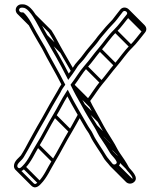

<svg xmlns="http://www.w3.org/2000/svg" viewBox="-20 -714 717 861"><path d="M76 -643.5H78.1C92 -632.3 103.1 -613 112.3 -594.6C123.9 -572.9 135.9 -551.7 148.5 -530.2L168.4 -496.4C195.6 -442.2 227.4 -390.7 255.2 -335.7C249.1 -326.8 242.8 -315.7 237.5 -305.7C212.9 -264.7 191.6 -226.8 168.5 -184.7L146.4 -146.6C139.1 -134 133.5 -122.8 127.6 -112.9C121.8 -103.5 117.5 -93.1 111.5 -83.8C99.4 -60.8 86.5 -36.3 73.8 -17.2C68.6 -9.6 42.5 7.2 42.5 30.5C42.5 37 45 43.1 49.5 47.7C66.6 64.7 84.9 48.8 92.5 40.1C120.2 12 134.8 -24.3 155.4 -58.1C181 -100.1 206 -150.8 231.4 -192.1C249.3 -221.3 263.9 -252.2 282.2 -281.9C307 -233.9 334.6 -189.4 361 -142.8C369.4 -127.9 377.2 -120.2 383.2 -106.9C393.3 -84.5 403.2 -71.6 414.6 -53.1C422.5 -40.2 436.4 -21.3 442.3 -9.6C449.3 4.4 465.2 19 471.8 28.3C478.8 38.5 494.9 42.4 507.2 34.2C540 12.4 491.5 -25.8 486.5 -35.7C475.1 -53.8 458.9 -81.4 446.1 -99.4C436.7 -112.8 427.4 -134 416.2 -151.1C397.3 -180.2 377.2 -213.8 360.7 -245.5C348.1 -269.5 337.4 -286.2 323.7 -312.4L313.8 -332.1C333.7 -358 350.9 -388.5 370.6 -410C395 -436.7 409.6 -460.2 433.2 -487.6C457.8 -516.1 476.5 -545.9 502.2 -570.6C523.8 -591.4 541.9 -618.4 559.8 -639.2C580.2 -664.8 540.3 -696.1 519.2 -670.8C508.4 -657.8 495 -639.2 484.3 -625.8C472.3 -612.4 457.3 -598 445.1 -582.7C435.2 -570.1 419.1 -553.1 409.8 -539.2C404.3 -531.6 383.4 -507 376.4 -499C360.2 -480.7 348.3 -461 332.5 -444.2C319.5 -430.2 313.9 -422.7 303.6 -405.9C299 -398.3 294.2 -392.1 288.2 -384.2C258.6 -442.5 224.9 -500.7 192.5 -555.8C174.6 -586.1 159.4 -618.3 140.3 -648.1C129.6 -664.1 109.5 -694.5 83 -694.5H76C62.6 -694.5 50.5 -683.7 50.5 -669.5C50.5 -655.7 62.1 -643.5 76 -643.5ZM65.5 -669.5C65.5 -674.7 70.4 -679.5 76 -679.5H83C101 -679.5 119.7 -651.9 127.7 -639.9C146 -611.5 161.3 -579.2 179.5 -548.2C213.9 -489.7 249.5 -428.2 280.3 -366.6L285.9 -355.5L293.1 -365.6C300.8 -376.4 309.1 -386.2 316.4 -398.1C326.7 -414.9 330.6 -421 343.3 -433.7C360.7 -451.1 372.3 -471.9 387.7 -489.1C394.5 -496.9 415.5 -520.3 422.4 -531.1C431.1 -544.6 446.2 -559.8 456.9 -573.3C468.3 -587.8 482.9 -601.7 495.6 -616C507.4 -629.3 520.4 -648.7 530.8 -661.2C538.8 -670.9 556.4 -659 548.2 -648.8C529.6 -627.1 511.9 -600.8 491.8 -581.4C464.2 -554.8 445.7 -525.1 421.8 -497.4C398.1 -469.9 382.5 -446 359.4 -420C335 -392.6 317.9 -361.1 296.2 -333.9L310.3 -305.6C324.1 -278 335.1 -262.1 347.3 -238.5C364.4 -205.9 385.1 -172.7 403.6 -143C412.9 -128.5 421.6 -106 434.1 -90.3C446.1 -73.5 462.8 -46.1 473.4 -28.3C479.2 -18.7 490.3 -8.9 497.8 2C505 12.6 505.4 17.4 498.8 21.8C493.6 25.3 486.7 23.5 484.2 19.7C476.1 8.5 461.8 -5.7 455.6 -16.7C447.1 -31.5 435 -48.6 427.4 -60.9C415.4 -80.5 406.5 -92 396.9 -113.1C389.8 -128.9 381.3 -137.3 374 -150.2C345.3 -201 316.2 -247.3 289.7 -300.4L283.9 -311.9L276.8 -301.2C255.2 -268.8 238.1 -231.6 218.6 -199.9C192.6 -157.7 168.5 -106.2 142.7 -66.1L142.6 -65.9C120.4 -31 107.8 3.6 81.7 29.7C73.7 37.7 67.7 44 60.5 37.5C58.5 35.5 57.5 33.7 57.5 30.5C57.5 17.3 76.2 7.6 86.5 -9.3C99.5 -30.5 112 -54.1 124.5 -76.2C130.7 -87.1 135.6 -96.1 140.6 -105.5C146.7 -116.7 153 -126.9 159.6 -139.4L181.5 -177.3C204.8 -219.7 225.9 -257.3 250.4 -298.1L250.5 -298.3C256.5 -311.5 264.8 -323.5 272.8 -334.2C243.8 -392.3 209.9 -447 181.6 -503.6L161.5 -537.8C149 -559.1 136.7 -580.2 125.7 -601.4C116.3 -619.6 105.6 -636.6 92.6 -651C89.3 -654.7 86.7 -655.9 84.1 -658.5H76C70.7 -658.5 65.5 -664.2 65.5 -669.5ZM81.7 40.3 152.4 111 163 100.4 92.3 29.7ZM143.7 -56.7 214.4 14 225 3.4 154.3 -67.3ZM219.7 -190.7 290.4 -120 301 -130.6 230.3 -201.3ZM497.7 33.3 568.4 104 579 93.4 508.3 22.7ZM474.7 -26.7 545.4 44 556 33.4 485.3 -37.3ZM434.7 -89.7 505.4 -19 516 -29.6 445.3 -100.3ZM404.7 -141.7 475.4 -71 486 -81.6 415.3 -152.3ZM348.7 -236.7 419.4 -166 430 -176.6 359.3 -247.3ZM311.7 -303.7 382.4 -233 393 -243.6 322.3 -314.3ZM299.7 -327.7 370.4 -257 381 -267.6 310.3 -338.3ZM359.7 -409.7 430.4 -339 441 -349.6 370.3 -420.3ZM422.2 -487.2 492.9 -416.5 503.5 -427.1 432.8 -497.8ZM491.7 -570.7 562.4 -500 573 -510.6 502.3 -581.3ZM548.7 -638.7 619.4 -568 630 -578.6 559.3 -649.3ZM180.7 -546.7 251.4 -476 262 -486.6 191.3 -557.3ZM58.4 -651.1 110.4 -599.1 121 -609.7 69 -661.7ZM70.7 -645.7 100.6 -615.8 111.2 -626.4 81.3 -656.3ZM128.7 -638.7 198.8 -568.6C217.2 -539.9 232.1 -508.3 250.2 -477.5C266.6 -449.6 283.3 -421.1 299.6 -392.2L312.6 -399.5C296.3 -428.6 279.6 -457.2 263.2 -485.1C245.2 -515.6 229.9 -548.3 210.6 -578L139.3 -649.3ZM547.3 -661 618 -590.3C621.6 -586.7 622.6 -582.5 618.9 -578.1C600.5 -556.3 582.6 -530.1 562.5 -510.7C534.9 -484.1 516.4 -454.4 492.5 -426.7C468.8 -399.2 453.2 -375.3 430.1 -349.3C405.7 -321.9 388.6 -290.3 366.9 -263.2L381 -234.9C394.8 -207.3 405.8 -191.3 418 -167.8C435.1 -135.2 455.8 -102 474.3 -72.3C484.3 -58.1 492.2 -35.4 504.8 -19.6C516.8 -2.8 533.5 24.6 544.1 42.4C549.9 52 561 61.8 568.5 72.7C575.7 83.3 576.1 88.1 569.5 92.5C564.9 95.6 558.8 94.5 555.8 91.6L485.1 20.9L474.5 31.5L545.2 102.2C553.4 110.4 567.3 112 577.9 104.9C610.7 83.1 562.3 45.2 557.4 35.4C547.9 16.4 529.4 -11 516.8 -28.6C507.2 -41.9 498.2 -63.3 487 -80.4C468 -109.5 447.9 -143 431.4 -174.8C418.8 -198.8 408.1 -215.4 394.4 -241.7L384.5 -261.4C404.4 -287.3 422.3 -317.2 441.3 -339.3C464.8 -366.6 480.4 -389.6 503.9 -416.9C528.5 -445.4 547.2 -475.2 572.9 -499.9C594.5 -520.7 612.9 -547.5 630.5 -568.5C639.9 -579.8 636.3 -593.2 628.6 -600.9L557.9 -671.6ZM330.5 -202.9C316.3 -178 303.5 -152.2 289.3 -129.2C263.4 -87 238.5 -35.5 213.3 4.8C191.8 39.2 177.8 75 152.4 100.4C144.4 108.4 138.5 114.7 131.3 108.2L60.8 37.7L50.2 48.3L121 119.1C137.8 135.9 156.3 118.7 163.2 110.8C190.9 82.7 205.5 46.4 226.1 12.6C251.7 -29.4 276.7 -80.1 302.1 -121.4C316.7 -145.1 329.7 -171.1 343.6 -195.4Z"/></svg>

Font: CiSf OpenHand
Style: Gls
Weight: 400
Foundry: Cannot Into Space Fonts
Version: Version 0.7892